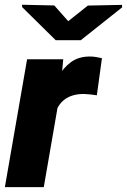

<svg xmlns="http://www.w3.org/2000/svg" viewBox="-25 -773 524 793"><path d="M223.1 -388.7 155.8 0H-4.9L86.9 -528.3H236.3ZM396 -532.7 375 -379.4Q362.3 -381.3 349.6 -382.8Q336.9 -384.3 323.7 -384.8Q296.9 -385.3 275.1 -378.7Q253.4 -372.1 237.5 -358.6Q221.7 -345.2 211.4 -325.2Q201.2 -305.2 196.3 -278.8L169.4 -298.3Q174.3 -335.4 185.3 -377.2Q196.3 -418.9 216.3 -456.1Q236.3 -493.2 268.1 -516.4Q299.8 -539.6 346.2 -539.6Q358.9 -539.6 371.1 -537.6Q383.3 -535.6 396 -532.7ZM199.2 -750.5 256.8 -685.5 337.9 -750 479 -752.9 479.5 -742.7 308.6 -606.9H205.1L66.4 -743.7L65.9 -753.4Z"/></svg>

Font: Roboto Black
Style: Italic
Weight: 900
Italic angle: -12°
Designer: Christian Robertson
Foundry: Google
Version: Version 3.0; 2020